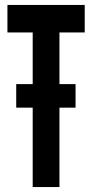

<svg xmlns="http://www.w3.org/2000/svg" viewBox="-20 -755 372 775"><path d="M45.5 -320.5V-415.5H285V-320.5ZM112 0V-624H10V-735H322V-624H220V0Z"/></svg>

Font: League Gothic
Style: Regular
Weight: 400
Designer: The League of Moveable Type
Version: Version 2.001